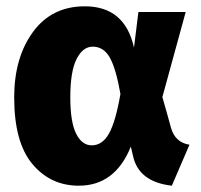

<svg xmlns="http://www.w3.org/2000/svg" viewBox="-20 -571 638 609"><path d="M525 18Q420 6 402 -76L395 -106Q345 18 230 18Q140 18 82.5 -51Q25 -120 25 -262Q25 -388 84.5 -469.5Q144 -551 249 -551Q376 -551 405 -420L419 -533H569L495 -263Q509 -215 522 -167Q535 -119 581 -112ZM271 -110Q305 -110 326 -148Q347 -186 362 -273Q348 -353 328.5 -388Q309 -423 274 -423Q243 -423 223 -384Q203 -345 203 -262Q203 -184 221.5 -147Q240 -110 271 -110Z"/></svg>

Font: Trujillo ExtraBold
Style: Regular
Weight: 800
Designer: Fira Sans original fonts by bBox Type GmbH, Carrois Corporate GbR, & Edenspiekermann AG / Changes by Cristiano Sobral
Foundry: Fira Sans original fonts by bBox Type GmbH, Carrois Corporate GbR, & Edenspiekermann AG / Changes by Cristiano Sobral
Version: Version 4.301;July 28, 2020;FontCreator 13.0.0.2655 64-bit